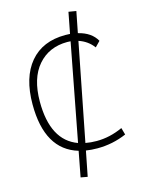

<svg xmlns="http://www.w3.org/2000/svg" viewBox="-143 -917 873 1162"><g transform="rotate(-15 293.0 -336.5)"><path d="M257.8 161.1 215.3 153.3 245.6 -5.4Q48.8 -64 48.8 -347.7Q48.8 -517.1 127.2 -610.1Q205.6 -703.1 348.6 -703.1Q363.8 -703.1 378.4 -702.1L403.8 -834L451.2 -826.2L425.3 -694.3Q507.3 -674.3 539.6 -615.7L507.8 -583Q473.6 -629.4 416.5 -648.4L297.4 -40.5Q329.6 -34.2 367.2 -34.2Q450.2 -34.2 530.8 -71.3L543 -27.8Q456.1 9.8 360.4 9.8Q322.3 9.8 288.6 4.4ZM254.4 -51.8 370.1 -658.2Q359.9 -659.2 349.6 -659.2Q234.4 -659.2 165 -579.3Q95.7 -499.5 95.7 -352.5Q95.7 -109.4 254.4 -51.8Z"/></g></svg>

Font: Cascadia Code NF ExtraLight
Style: Regular
Weight: 200
Monospace: yes
Designer: Aaron Bell
Foundry: Saja Typeworks
Version: Version 2404.023; ttfautohint (v1.8.4)